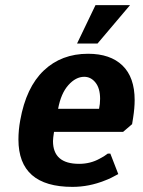

<svg xmlns="http://www.w3.org/2000/svg" viewBox="-20 -720 560 750"><path d="M52 -175Q52 -212 59 -250Q82 -379 151 -444.5Q220 -510 324 -510Q411 -510 458.5 -464Q506 -418 506 -329Q506 -298 500 -260L496 -235L461 -205H191Q187 -179 187 -169Q187 -80 289 -80Q333 -80 369 -100Q387 -109 401 -120H411L442 -40Q412 -23 390 -15Q328 10 263 10Q52 10 52 -175ZM367 -295Q371 -314 371 -334Q371 -375 353 -397.5Q335 -420 309 -420Q276 -420 247 -387.5Q218 -355 207 -295ZM281 -550 353 -700H488L361 -550Z"/></svg>

Font: Scada
Style: Bold Italic
Weight: 700
Italic angle: -10°
Version: Version 4.000